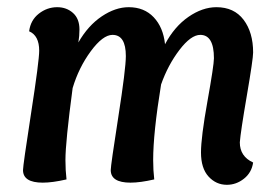

<svg xmlns="http://www.w3.org/2000/svg" viewBox="-20 -504 778 534"><path d="M182 -259Q162 -109 162 -59Q162 -30 165 -5Q126 4 99 4Q44 4 44 -31Q44 -44 66.5 -189.5Q89 -335 89 -363Q89 -405 61 -417Q65 -448 88 -466Q111 -484 139 -484Q165 -484 183 -468Q201 -452 201 -422Q201 -404 198 -386Q225 -433 263 -458.5Q301 -484 338 -484Q381 -484 407.5 -456Q434 -428 439 -381Q465 -430 504 -457Q543 -484 582 -484Q631 -484 657.5 -449Q684 -414 684 -358Q684 -340 666.5 -238Q649 -136 647 -108Q647 -69 684 -52Q680 -24 658.5 -7Q637 10 611 10Q581 10 560 -13Q539 -36 539 -80Q539 -122 557 -222.5Q575 -323 575 -342Q575 -407 537 -407Q511 -407 479 -365Q447 -323 428 -269Q406 -134 406 -59Q406 -30 409 -5Q370 4 343 4Q288 4 288 -31Q288 -44 309 -178.5Q330 -313 330 -348Q330 -407 293 -407Q266 -407 232.5 -361.5Q199 -316 182 -259Z"/></svg>

Font: Overlock
Style: Bold Italic
Weight: 700
Designer: Dario Muhafara
Foundry: Dario Manuel Muhafara
Version: Version 1.002